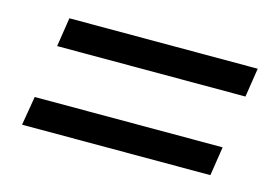

<svg xmlns="http://www.w3.org/2000/svg" viewBox="-50 -514 650 454"><g transform="rotate(15 274.5 -287.0)"><path d="M61 -352 72 -423H533L522 -352ZM29 -151 41 -222H501L490 -151Z"/></g></svg>

Font: Nunito Sans 10pt SemiCondensed SemiBold
Style: Italic
Weight: 600
Width: 4
Italic angle: -9°
Designer: Vernon Adams
Foundry: Vernon Adams
Version: Version 3.101;gftools[0.9.27]